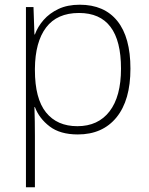

<svg xmlns="http://www.w3.org/2000/svg" viewBox="-20 -560 630 814"><path d="M318 -540Q422 -540 477.5 -471Q533 -402 533 -269Q533 -135 474 -62.5Q415 10 310 10Q235 10 190.5 -24Q146 -58 128 -106H126Q127 -76 127.5 -44.5Q128 -13 128 16V234H90V-530H122L126 -414H128Q140 -447 165 -475.5Q190 -504 228 -522Q266 -540 318 -540ZM315 -505Q222 -505 175.5 -443.5Q129 -382 128 -269V-263Q128 -142 175 -83.5Q222 -25 308 -25Q396 -25 444.5 -88Q493 -151 493 -269Q493 -505 315 -505Z"/></svg>

Font: Noto Sans Lao UI ExtLt
Style: Regular
Weight: 200
Designer: Monotype Design Team
Foundry: Monotype Imaging Inc.
Version: Version 2.000; ttfautohint (v1.8.4.7-5d5b)